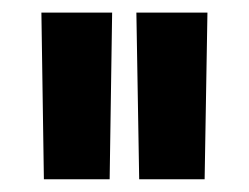

<svg xmlns="http://www.w3.org/2000/svg" viewBox="-20 -762 391 301"><path d="M48.8 -481 44.9 -742.2H155.8L151.9 -481ZM193.8 -742.2H305.2L300.8 -481H198.2Z"/></svg>

Font: TASA Explorer SemiBold
Style: Regular
Weight: 600
Designer: Weizhong Zhang
Foundry: Local Remote
Version: Version 1.000;Glyphs 3.1.2 (3151)